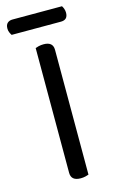

<svg xmlns="http://www.w3.org/2000/svg" viewBox="-127 -802 507 853"><g transform="rotate(-15 126.5 -375.0)"><path d="M171 -2Q166 0 156 2.5Q146 5 134 5Q90 5 90 -32V-606Q95 -608 105.5 -610.5Q116 -613 128 -613Q171 -613 171 -576ZM2 -690Q-2 -696 -5.5 -704Q-9 -712 -9 -722Q-9 -739 0 -747Q9 -755 23 -755H251Q255 -749 258 -740.5Q261 -732 261 -723Q261 -690 229 -690Z"/></g></svg>

Font: Baloo Bhai 2
Style: Regular
Weight: 400
Designer: Supriya Tembe, Noopur Datye and Ek Type
Foundry: Ek Type
Version: Version 1.640;PS 1.000;hotconv 16.6.51;makeotf.lib2.5.65220;